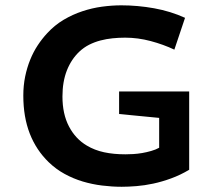

<svg xmlns="http://www.w3.org/2000/svg" viewBox="-20 -695 818 728"><path d="M431.6 -348.1H697.3V-51.3Q663.6 -31.2 628.9 -18.6Q594.2 -5.9 561 1.2Q527.8 8.3 497.3 10.7Q466.8 13.2 441.4 13.2Q404.8 13.2 367.2 8.5Q329.6 3.9 293.7 -6.8Q257.8 -17.6 224.9 -35.6Q191.9 -53.7 164.6 -80.1Q117.2 -126 92.8 -188.7Q68.4 -251.5 68.4 -332.5Q68.4 -370.6 75.4 -404.8Q82.5 -439 94.5 -468.5Q106.4 -498 123 -523.2Q139.6 -548.3 158.7 -568.8Q187 -599.6 221.2 -619.9Q255.4 -640.1 292.2 -652.3Q329.1 -664.6 366.9 -669.7Q404.8 -674.8 439.9 -674.8Q502 -674.8 564.5 -663.6Q627 -652.3 681.6 -627.4L641.1 -506.8Q599.6 -526.4 551.3 -539.3Q502.9 -552.2 454.6 -552.2Q430.7 -552.2 407 -549.8Q383.3 -547.4 360.8 -541.5Q338.4 -535.6 318.1 -525.4Q297.9 -515.1 281.2 -499.5Q250.5 -470.7 233.6 -428Q216.8 -385.3 216.8 -329.1Q216.8 -262.7 241.5 -215.6Q266.1 -168.5 309.1 -143.1Q338.4 -125.5 374.5 -117.7Q410.6 -109.9 455.6 -109.9Q468.3 -109.9 484.9 -110.8Q501.5 -111.8 518.8 -114.7Q536.1 -117.7 553.2 -122.6Q570.3 -127.4 583.5 -134.8V-248L431.6 -262.7Z"/></svg>

Font: PT Astra Sans
Style: Bold
Weight: 700
Designer: A.Korolkova, I. Chaeva
Foundry: ParaType Ltd
Version: Version 1.001; ttfautohint (v1.6)